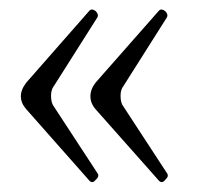

<svg xmlns="http://www.w3.org/2000/svg" viewBox="-20 -410 410 395"><path d="M164.1 -38.1 34.2 -185.1Q22.9 -197.8 22.9 -211.9Q22.9 -225.6 34.2 -240.2L164.1 -388.2Q168.9 -393.1 176.8 -387.2Q183.6 -380.4 180.2 -374L90.8 -232.9Q85 -225.6 85 -212.9Q85 -198.2 90.8 -190.9L180.2 -54.2Q185.5 -47.4 176.8 -40Q170.4 -31.7 164.1 -38.1ZM307.1 -38.1 176.8 -185.1Q166 -197.3 166 -211.9Q166 -226.6 176.8 -240.2L307.1 -388.2Q312 -393.1 319.8 -387.2Q326.7 -380.4 323.2 -374L233.9 -232.9Q228 -225.6 228 -212.9Q228 -198.2 233.9 -190.9L323.2 -54.2Q328.6 -47.4 319.8 -40Q313.5 -31.7 307.1 -38.1Z"/></svg>

Font: Junicode SmCond Light
Style: Regular
Weight: 300
Width: 4
Designer: Peter S. Baker
Version: Version 2.206